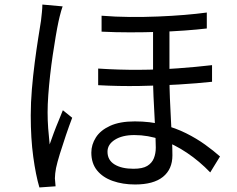

<svg xmlns="http://www.w3.org/2000/svg" viewBox="-20 -786 1040 843"><path d="M724 -680Q724 -644 724 -602.5Q724 -561 724 -521Q724 -481 724 -450Q724 -403 726 -354.5Q728 -306 730.5 -260Q733 -214 735 -174Q737 -134 737 -104Q737 -43 695.5 -9.5Q654 24 573 24Q519 24 475 8.5Q431 -7 406 -38Q381 -69 381 -116Q381 -151 401 -182.5Q421 -214 463.5 -233.5Q506 -253 572 -253Q639 -253 695 -238.5Q751 -224 797 -201Q843 -178 880.5 -151Q918 -124 946 -99L903 -29Q856 -78 801 -115Q746 -152 688 -172.5Q630 -193 570 -193Q517 -193 484.5 -172.5Q452 -152 452 -120Q452 -83 483 -64Q514 -45 566 -45Q606 -45 626.5 -57.5Q647 -70 655.5 -91Q664 -112 664 -138Q664 -160 662.5 -195.5Q661 -231 658.5 -274.5Q656 -318 654 -362.5Q652 -407 652 -446Q652 -482 652 -526Q652 -570 652 -611.5Q652 -653 652 -680ZM411 -485Q501 -479 590 -479.5Q679 -480 761 -486Q843 -492 911 -500V-427Q847 -420 764.5 -415Q682 -410 591.5 -408.5Q501 -407 411 -412ZM426 -717Q487 -712 550 -711.5Q613 -711 674 -713.5Q735 -716 789.5 -720.5Q844 -725 888 -731V-661Q846 -656 791 -652Q736 -648 675 -646Q614 -644 550.5 -644Q487 -644 426 -647ZM255 -758Q252 -750 248.5 -738Q245 -726 242 -713.5Q239 -701 237 -692Q231 -664 224.5 -625.5Q218 -587 211.5 -543.5Q205 -500 200 -455Q195 -410 192 -368.5Q189 -327 189 -293Q189 -257 191.5 -223Q194 -189 198 -152Q206 -175 216 -202Q226 -229 237 -255Q248 -281 256 -302L297 -269Q284 -235 269.5 -192.5Q255 -150 243 -111Q231 -72 226 -48Q224 -38 222.5 -25Q221 -12 221 -3Q222 4 222.5 14Q223 24 224 32L153 37Q137 -17 126 -97.5Q115 -178 115 -279Q115 -335 120 -394.5Q125 -454 132.5 -511.5Q140 -569 147.5 -616.5Q155 -664 160 -695Q162 -713 164 -732Q166 -751 166 -766Z"/></svg>

Font: Noto Sans JP Thin
Style: Regular
Weight: 400
Version: Version 2.004-H2;hotconv 1.0.118;makeotfexe 2.5.65603